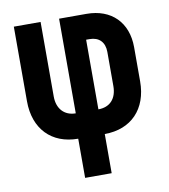

<svg xmlns="http://www.w3.org/2000/svg" viewBox="-82 -620 764 869"><g transform="rotate(-10 300.0 -185.0)"><path d="M361 180V0C483 0 560 -80 560 -207V-364C560 -478 488 -550 374 -550H248V-115C196 -115 163 -151 163 -207V-550H40V-207C40 -80 117 0 239 0V180ZM352 -435H368C411 -435 437 -409 437 -364V-207C437 -149 405 -115 352 -115Z"/></g></svg>

Font: Tekne LDO ExtraBold
Style: Regular
Weight: 800
Monospace: yes
Designer: Alessio Laiso, Mario Rullo, Paolo Rosset
Foundry: Alessio Laiso
Version: Version 1.000;hotconv 1.0.109;makeotfexe 2.5.65596